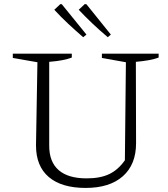

<svg xmlns="http://www.w3.org/2000/svg" viewBox="-20 -915 825 944"><path d="M401 9Q283 9 220 -44.5Q157 -98 157 -200L164 -609L43 -630V-651H333V-632Q312 -624 285.5 -619Q259 -614 222 -611V-198Q222 -119 268.5 -78.5Q315 -38 406 -38Q473 -38 517 -59Q561 -80 594 -127L599 -609L481 -630V-651H760V-632Q738 -624 710.5 -619Q683 -614 648 -611L649 -211Q649 -106 584 -48.5Q519 9 401 9ZM389 -732Q352 -764 316 -797.5Q280 -831 247 -867L277 -895L284 -894L405 -745ZM510 -732Q472 -764 436.5 -797.5Q401 -831 367 -867L397 -895L405 -894L525 -745Z"/></svg>

Font: Piazzolla Thin ExtraLight
Style: Regular
Weight: 250
Version: Version 2.005